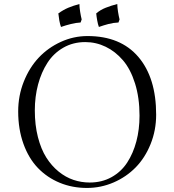

<svg xmlns="http://www.w3.org/2000/svg" viewBox="-20 -908 861 948"><path d="M412.1 -730Q575.2 -730 663.1 -627Q751 -523.9 751 -341.8Q751 -264.6 723.6 -196.8Q696.3 -128.9 649.9 -81.5Q603.5 -34.2 540.8 -7.1Q478 20 409.2 20Q336.9 20 274.9 -5.6Q212.9 -31.2 167.2 -78.6Q121.6 -126 95.7 -198Q69.8 -270 69.8 -357.9Q69.8 -435.5 97.4 -504.9Q125 -574.2 171.1 -623.3Q217.3 -672.4 280.3 -701.2Q343.3 -730 412.1 -730ZM151.9 -362.8Q151.9 -291 167.2 -231.2Q182.6 -171.4 208.5 -130.4Q234.4 -89.4 269.3 -61Q304.2 -32.7 342.8 -19.8Q381.3 -6.8 422.9 -6.8Q482.9 -6.8 530.5 -33.2Q578.1 -59.6 607.9 -105.2Q637.7 -150.9 653.3 -210Q668.9 -269 668.9 -336.9Q668.9 -425.3 646.7 -496.1Q624.5 -566.9 586.9 -610.6Q549.3 -654.3 501.7 -677.2Q454.1 -700.2 400.9 -700.2Q340.8 -700.2 292.7 -672.6Q244.6 -645 214.4 -598.1Q184.1 -551.3 168 -491Q151.9 -430.7 151.9 -362.8ZM268.1 -841.8Q280.3 -850.6 292.2 -857.4Q304.2 -864.3 316.7 -869.6Q329.1 -875 342.8 -879.4Q356.4 -883.8 372.1 -888.2Q372.1 -880.9 373 -870.8Q374 -860.8 375.7 -850.1Q377.4 -839.4 379.4 -829.3Q381.3 -819.3 383.3 -812L377.9 -796.9Q356.9 -795.9 330.8 -789.6Q304.7 -783.2 281.2 -774.9Q276.4 -787.6 272.9 -806.9Q269.5 -826.2 268.1 -841.8ZM455.1 -841.8Q475.6 -859.4 501.5 -869.6Q527.3 -879.9 559.1 -888.2Q559.1 -880.9 560.1 -870.8Q561 -860.8 562.7 -850.1Q564.5 -839.4 566.4 -829.3Q568.4 -819.3 570.3 -812L564.9 -796.9Q540 -795.9 515.9 -789.6Q491.7 -783.2 468.3 -774.9Q463.4 -787.6 460 -806.9Q456.5 -826.2 455.1 -841.8Z"/></svg>

Font: Junge
Style: Regular
Weight: 400
Designer: Alexei Vanyashin
Foundry: Cyreal (www.cyreal.org)
Version: Version 1.002